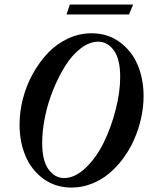

<svg xmlns="http://www.w3.org/2000/svg" viewBox="-20 -825 662 858"><path d="M277.3 -760.3 292 -804.7H574.7L556.6 -760.3ZM299.8 13.2Q228 13.2 174.3 -25.9Q120.6 -64.9 94 -127.9Q67.4 -190.9 67.4 -267.6Q67.4 -326.2 82.8 -385.3Q98.1 -444.3 127.2 -496.3Q156.2 -548.3 194.8 -588.9Q233.4 -629.4 283.9 -652.8Q334.5 -676.3 389.2 -676.3Q460.9 -676.3 514.6 -637.2Q568.4 -598.1 595 -535.2Q621.6 -472.2 621.6 -395.5Q621.6 -346.7 610.6 -297.1Q599.6 -247.6 579.8 -202.4Q560.1 -157.2 530.8 -117.7Q501.5 -78.1 466.6 -49.1Q431.6 -20 388.4 -3.4Q345.2 13.2 299.8 13.2ZM266.1 -29.3Q314.9 -29.3 362.5 -74.7Q410.2 -120.1 443.4 -187.7Q476.6 -255.4 496.8 -334.5Q517.1 -413.6 517.1 -481Q517.1 -561.5 488.5 -600.1Q460 -638.7 419.4 -638.7Q379.9 -638.7 341.1 -609.1Q302.2 -579.6 272 -531.2Q241.7 -482.9 217.8 -424.1Q193.8 -365.2 181.2 -303Q168.5 -240.7 168.5 -187Q168.5 -106.4 197 -67.9Q225.6 -29.3 266.1 -29.3Z"/></svg>

Font: Elstob 10pt SemiBold
Style: Italic
Weight: 600
Italic angle: -20°
Designer: Peter S. Baker
Version: Version 1.015